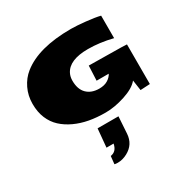

<svg xmlns="http://www.w3.org/2000/svg" viewBox="-244 -941 1562 1592"><g transform="rotate(-30 536.5 -145.0)"><path d="M430.7 432.6Q411.1 432.6 399.4 429.2L407.2 354.5Q465.8 346.7 479 277.3H411.1L427.2 101.6H627L616.7 262.2Q610.4 361.3 522.5 408.2Q476.6 432.6 430.7 432.6ZM919.9 -477.5Q797.4 -507.8 686 -507.8Q506.8 -507.8 458.5 -411.1Q443.8 -381.8 443.8 -344.2Q443.8 -262.2 487.3 -219.2Q530.8 -176.3 605.5 -176.3Q653.8 -176.3 686.3 -195.8Q718.8 -215.3 733.9 -244.6H617.7L624 -385.7Q627.9 -385.3 801.5 -383.5Q975.1 -381.8 986.3 -379.4V0L894.5 4.9L879.9 -94.7Q837.4 -42.5 737.8 -10.3Q638.2 22 552.7 22Q467.3 22 396 8.8Q324.7 -4.4 263.2 -33Q201.7 -61.5 157 -102.8Q112.3 -144 86.9 -204.1Q61.5 -264.2 61.5 -342.8Q61.5 -421.4 93.8 -488.3Q126 -555.2 180.7 -598.6Q336.4 -723.1 647 -723.1Q699.2 -723.1 785.4 -714.1Q871.6 -705.1 919.9 -692.9Z"/></g></svg>

Font: Seymour One
Style: Book
Weight: 400
Designer: vernon adams
Foundry: vernon adams
Version: Version 1.000; ttfautohint (v0.93) -l 8 -r 50 -G 200 -x 0 -w